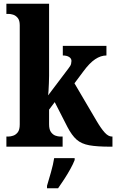

<svg xmlns="http://www.w3.org/2000/svg" viewBox="-20 -780 618 1021"><path d="M14 0V-54H27Q36 -54 50 -58.5Q64 -63 74.5 -76.5Q85 -90 85 -118V-646Q85 -672 74 -685Q63 -698 49.5 -702Q36 -706 27 -706H14V-760H241V-377Q241 -360 240 -337.5Q239 -315 238 -296.5Q237 -278 236 -273L344 -416Q356 -431 358 -440.5Q360 -450 360 -456Q360 -469 347.5 -477Q335 -485 314 -485V-536H546V-485Q516 -485 486 -465Q456 -445 423 -400L376 -337L493 -138Q517 -97 536.5 -75.5Q556 -54 574 -54H578V0H566Q496 0 454.5 -7.5Q413 -15 387.5 -37.5Q362 -60 339 -104L271 -237L241 -197V-119Q241 -91 251.5 -77Q262 -63 275.5 -58.5Q289 -54 298 -54H313V0ZM230 208Q239 178 251 136Q263 94 268 61H377V71Q369 92 354 119Q339 146 321.5 173Q304 200 289 221H230Z"/></svg>

Font: Noto Serif Tamil Condensed ExtraBold
Style: Regular
Weight: 800
Width: 3
Designer: Indian Type Foundry, Tom Grace, and the Monotype Design Team
Foundry: Monotype Imaging Inc.
Version: Version 2.004; ttfautohint (v1.8.4.7-5d5b)